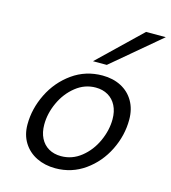

<svg xmlns="http://www.w3.org/2000/svg" viewBox="-114 -855 853 959"><g transform="rotate(15 312.5 -375.5)"><path d="M369.6 -496.6Q423.8 -496.6 465.8 -474.9Q507.8 -453.1 531.2 -412.6Q554.7 -372.1 554.7 -317.4Q554.7 -235.8 517.1 -159.7Q479.5 -83.5 412.1 -35.6Q344.7 12.2 260.3 12.2Q206.1 12.2 162.8 -9Q119.6 -30.3 94.7 -70.1Q69.8 -109.9 69.8 -163.6Q69.8 -245.1 107.9 -322.3Q146 -399.4 214.4 -448Q282.7 -496.6 369.6 -496.6ZM150.9 -184.6Q150.9 -144.5 165.8 -115Q180.7 -85.4 208 -69.6Q235.4 -53.7 272 -53.7Q329.6 -53.7 375.7 -90.6Q421.9 -127.4 447.8 -184.6Q473.6 -241.7 473.6 -298.3Q473.6 -338.4 458.5 -368.2Q443.4 -397.9 416 -413.8Q388.7 -429.7 352.5 -429.7Q295.4 -429.7 249.3 -392.8Q203.1 -356 177 -299.1Q150.9 -242.2 150.9 -184.6ZM624.5 -763.2 375.5 -553.2H304.2L522.5 -763.2Z"/></g></svg>

Font: Lesson One Light
Style: Italic
Weight: 300
Italic angle: -14°
Designer: But Ko, Victor Gaultney, Annie Olsen, Julie Remington, Don Collingsworth, Eric Hays, Becca Hirsbrunner
Version: Version 1.100